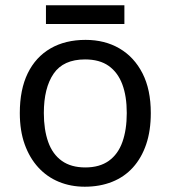

<svg xmlns="http://www.w3.org/2000/svg" viewBox="-20 -697 645 727"><path d="M551 -269Q551 -202 533.5 -150.5Q516 -99 483.5 -63Q451 -27 404.5 -8.5Q358 10 301 10Q248 10 203 -8.5Q158 -27 125 -63Q92 -99 73.5 -150.5Q55 -202 55 -269Q55 -358 85 -419.5Q115 -481 171 -513.5Q227 -546 304 -546Q377 -546 432.5 -513.5Q488 -481 519.5 -419.5Q551 -358 551 -269ZM146 -269Q146 -206 162.5 -159.5Q179 -113 214 -88Q249 -63 303 -63Q357 -63 392 -88Q427 -113 443.5 -159.5Q460 -206 460 -269Q460 -333 443 -378Q426 -423 391.5 -447.5Q357 -472 302 -472Q220 -472 183 -418Q146 -364 146 -269ZM451 -677V-606H154V-677Z"/></svg>

Font: Noto Sans Hebrew
Style: Regular
Weight: 400
Designer: Monotype Design Team
Foundry: Monotype Imaging Inc.
Version: Version 2.003